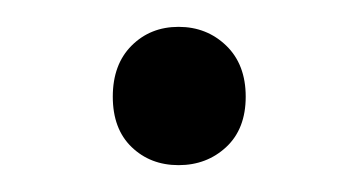

<svg xmlns="http://www.w3.org/2000/svg" viewBox="-20 -432 254 143"><path d="M113 -309Q92 -309 78 -322.5Q64 -336 64 -360Q64 -384 78 -398Q92 -412 113 -412Q134 -412 148.5 -398Q163 -384 163 -360Q163 -336 148.5 -322.5Q134 -309 113 -309Z"/></svg>

Font: Asap Condensed VF Beta
Style: Regular
Weight: 400
Designer: Pablo Cosgaya
Foundry: Omnibus-Type
Version: Version 1.008